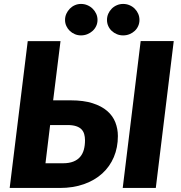

<svg xmlns="http://www.w3.org/2000/svg" viewBox="-20 -932 896 952"><path d="M28 0ZM280 -728 243.5 -434.5H330.5Q394.5 -434.5 439 -420.2Q483.5 -406 511.5 -381.8Q539.5 -357.5 552 -325.2Q564.5 -293 564.5 -257.5Q564.5 -200.5 544.5 -153.2Q524.5 -106 487.2 -72Q450 -38 396.5 -19Q343 0 276.5 0H28L117.5 -728ZM228.5 -312 205.5 -122.5H292.5Q322.5 -122.5 343.5 -130.8Q364.5 -139 377.2 -154Q390 -169 395.8 -190Q401.5 -211 401.5 -236.5Q401.5 -253 397.5 -267Q393.5 -281 383.8 -291Q374 -301 357 -306.5Q340 -312 314.5 -312ZM752.5 0H588.5L677.5 -728.5H841.5ZM463.5 -833Q463.5 -817 457 -803Q450.5 -789 439.2 -778.8Q428 -768.5 413.2 -762.5Q398.5 -756.5 381.5 -756.5Q365.5 -756.5 351.2 -762.5Q337 -768.5 326.2 -778.8Q315.5 -789 309 -803Q302.5 -817 302.5 -833Q302.5 -849.5 309 -863.8Q315.5 -878 326.2 -889Q337 -900 351.2 -906.2Q365.5 -912.5 381.5 -912.5Q398.5 -912.5 413.2 -906.2Q428 -900 439.2 -889Q450.5 -878 457 -863.8Q463.5 -849.5 463.5 -833ZM671.5 -833Q671.5 -817 665.2 -803Q659 -789 648 -778.8Q637 -768.5 622.2 -762.5Q607.5 -756.5 590.5 -756.5Q574 -756.5 559.5 -762.5Q545 -768.5 534 -778.8Q523 -789 516.8 -803Q510.5 -817 510.5 -833Q510.5 -849.5 516.8 -863.8Q523 -878 534 -889Q545 -900 559.5 -906.2Q574 -912.5 590.5 -912.5Q607.5 -912.5 622.2 -906.2Q637 -900 648 -889Q659 -878 665.2 -863.8Q671.5 -849.5 671.5 -833Z"/></svg>

Font: Lato Black
Style: Italic
Weight: 900
Italic angle: -7°
Designer: Lukasz Dziedzic
Foundry: tyPoland Lukasz Dziedzic
Version: Version 2.007; 2014-02-27